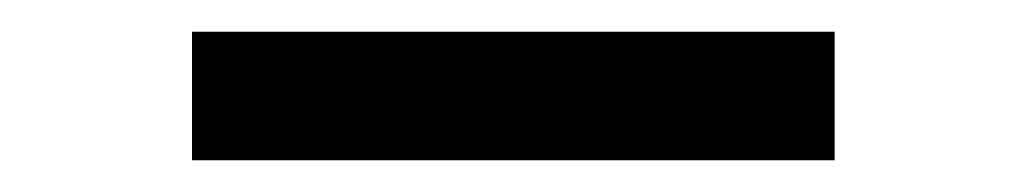

<svg xmlns="http://www.w3.org/2000/svg" viewBox="-20 -101 647 121"><path d="M101 -81H506V0H101Z"/></svg>

Font: Josefin Sans Thin
Style: Regular
Weight: 400
Version: Version 2.000